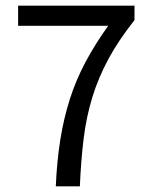

<svg xmlns="http://www.w3.org/2000/svg" viewBox="-20 -658 537 678"><path d="M177 0Q181 -90 193 -165Q205 -240 226.5 -307.5Q248 -375 281.5 -438Q315 -501 362 -567H44V-638H455V-587Q398 -515 362.5 -449Q327 -383 306 -314.5Q285 -246 275.5 -169.5Q266 -93 262 0Z"/></svg>

Font: Matigon Symbol
Style: Regular
Weight: 400
Designer: Paul D. Hunt
Foundry: Adobe Systems Incorporated
Version: Version 2.021;PS 2.000;hotconv 1.0.86;makeotf.lib2.5.63406